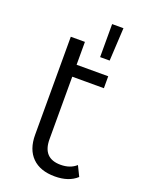

<svg xmlns="http://www.w3.org/2000/svg" viewBox="-145 -833 679 907"><g transform="rotate(20 194.0 -379.5)"><path d="M314 -764 305 -598H257V-764ZM333 -83 358 -32Q318 5 248 5Q174 5 134 -35Q94 -75 94 -148V-641H165V-526H324V-466H165V-152Q165 -56 255 -56Q303 -56 333 -83Z"/></g></svg>

Font: mBank
Style: Regular
Weight: 400
Designer: Julieta Ulanovsky
Foundry: Julieta Ulanovsky
Version: Version 7.200;PS 007.200;hotconv 1.0.88;makeotf.lib2.5.64775